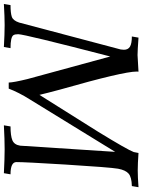

<svg xmlns="http://www.w3.org/2000/svg" viewBox="88 -841 733 989"><g transform="rotate(90 454.5 -346.5)"><path d="M852.1 0Q775.4 -3.9 729 -3.9Q678.2 -3.9 605.5 0L611.3 -34.2Q659.2 -34.2 682.4 -43.7Q705.6 -53.2 710.4 -84L742.2 -573.2L471.2 -132.3Q436 -76.2 416.5 -24.9H385.3Q384.3 -51.8 367.2 -121.6L251 -547.9Q136.2 -105 136.2 -73.7Q136.2 -57.1 141.1 -49.3Q150.4 -34.2 208 -34.2L202.1 0Q134.3 -3.9 88.9 -3.9Q48.3 -3.9 -19.5 0L-13.7 -34.2Q26.9 -34.2 46.4 -40.8Q65.9 -47.4 76.2 -78.6L214.8 -601.6Q216.3 -610.8 216.3 -618.2Q216.3 -640.1 200 -649.7Q183.6 -659.2 147.9 -659.2L153.8 -693.4Q221.7 -688.5 243.7 -688.5Q256.8 -688.5 329.1 -693.4L328.6 -683.6Q328.6 -615.2 421.4 -289.6Q439.5 -222.2 448.7 -183.1L639.2 -486.3Q731.9 -637.7 743.2 -668.9Q746.1 -680.2 748 -693.4Q803.7 -689.5 837.4 -689.5Q871.6 -689.5 924.3 -693.4L918.5 -659.2Q873 -658.2 854.7 -642.8Q836.4 -627.4 829.1 -588.4Q821.8 -545.9 807.6 -316.9Q794.9 -109.4 794.9 -64.5Q794.9 -34.2 857.9 -34.2Z"/></g></svg>

Font: Kelvinch
Style: Italic
Weight: 400
Italic angle: -10°
Designer: Paul James Miller
Foundry: High-Logic / Made with FontCreator
Version: Version 3.40;July 22, 2017;FontCreator 11.0.0.2388 64-bit